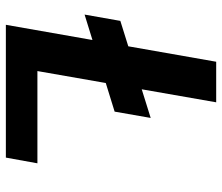

<svg xmlns="http://www.w3.org/2000/svg" viewBox="-70 -670 740 639"><g transform="rotate(90 299.5 -350.0)"><path d="M28 -262 49 -381 372 -482 351 -362ZM62 0 185 -700H320L216 -105H523L504 0Z"/></g></svg>

Font: DM Sans 12pt
Style: Bold Italic
Weight: 700
Italic angle: -10°
Version: Version 4.004;gftools[0.9.30]